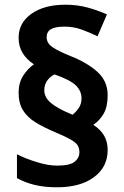

<svg xmlns="http://www.w3.org/2000/svg" viewBox="-20 -785 526 815"><path d="M59 -391Q59 -434 78.5 -464Q98 -494 124 -512Q93 -532 76 -560Q59 -588 59 -625Q59 -688 113.5 -726.5Q168 -765 257 -765Q307 -765 350 -753.5Q393 -742 434 -724L394 -631Q361 -647 326.5 -659.5Q292 -672 254 -672Q214 -672 196 -661Q178 -650 178 -627Q178 -602 202.5 -585Q227 -568 282 -546Q352 -518 394.5 -479Q437 -440 437 -381Q437 -332 420 -302.5Q403 -273 376 -255Q406 -236 421.5 -210Q437 -184 437 -148Q437 -76 379 -33Q321 10 222 10Q169 10 127.5 0Q86 -10 52 -29V-130Q90 -111 137.5 -96.5Q185 -82 222 -82Q277 -82 297 -98.5Q317 -115 317 -139Q317 -156 309.5 -168Q302 -180 280.5 -192.5Q259 -205 216 -223Q166 -244 131 -265.5Q96 -287 77.5 -317Q59 -347 59 -391ZM168 -402Q168 -372 195.5 -348.5Q223 -325 281 -301L288 -298Q302 -309 314 -326Q326 -343 326 -368Q326 -398 303 -421.5Q280 -445 212 -469Q195 -462 181.5 -444.5Q168 -427 168 -402Z"/></svg>

Font: Noto IKEA Latin
Style: Bold
Weight: 700
Designer: Monotype Design Team
Foundry: Monotype Imaging Inc.
Version: Version 1.0